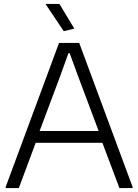

<svg xmlns="http://www.w3.org/2000/svg" viewBox="-20 -959 705 979"><path d="M305 -800 212 -939H283L359 -813ZM483 -291 381 -563 335 -688H329L284 -563L182 -291ZM9 -6 281 -740H384L656 -6V0H589L502 -231H162L76 0H9Z"/></svg>

Font: EncodeSans
Style: Light
Weight: 300
Designer: Pablo Impallari, Andres Torresi
Foundry: Pablo Impallari, Andres Torresi
Version: Version 1.000; ttfautohint (v1.4.1)